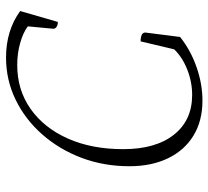

<svg xmlns="http://www.w3.org/2000/svg" viewBox="-48 -648 707 652"><g transform="rotate(-90 306.0 -321.5)"><path d="M291 12Q222 12 172 -18.5Q122 -49 95 -105Q68 -161 68 -236Q68 -323 96.5 -398.5Q125 -474 176 -532Q227 -590 294 -622.5Q361 -655 437 -655Q529 -655 595 -607L558 -479Q547 -479 540.5 -484Q534 -489 535 -496L543 -581Q522 -597 486.5 -607Q451 -617 412 -617Q327 -617 262.5 -571.5Q198 -526 162 -445Q126 -364 126 -257Q126 -147 175 -85Q224 -23 310 -23Q354 -23 396 -39.5Q438 -56 465 -84L492 -198Q522 -198 522 -182L507 -64Q462 -28 404.5 -8Q347 12 291 12Z"/></g></svg>

Font: Petrona ExtraLight
Style: Italic
Weight: 200
Italic angle: -9°
Designer: Ringo R. Seeber
Foundry: Ringo R. Seeber
Version: Version 2.001; ttfautohint (v1.8.3)